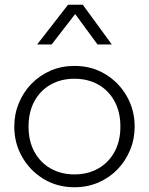

<svg xmlns="http://www.w3.org/2000/svg" viewBox="-20 -772 626 807"><path d="M293 15Q220.5 15 163.2 -19.8Q106 -54.5 73 -112.5Q40 -170.5 40 -240Q40 -292 59 -338.2Q78 -384.5 112.2 -419.8Q146.5 -455 192.5 -475Q238.5 -495 293 -495Q365.5 -495 422.8 -460.2Q480 -425.5 513 -367.5Q546 -309.5 546 -240Q546 -188 527 -141.8Q508 -95.5 474 -60.2Q440 -25 393.8 -5Q347.5 15 293 15ZM293 -39Q349.5 -39 393 -63.8Q436.5 -88.5 461.2 -133.5Q486 -178.5 486 -240Q486 -301.5 461.2 -346.8Q436.5 -392 393 -416.5Q349.5 -441 293 -441Q236.5 -441 193 -416.5Q149.5 -392 124.8 -346.8Q100 -301.5 100 -240Q100 -178.5 124.8 -133.5Q149.5 -88.5 193 -63.8Q236.5 -39 293 -39ZM136 -585 266 -752H328L450 -585H390L296 -713L197 -585Z"/></svg>

Font: Geologica Roman Thin
Style: Regular
Weight: 250
Designer: Sindre Bremnes, Frode Helland
Foundry: Monokrom Skriftforlag AS
Version: Version 1.010;gftools[0.9.28]